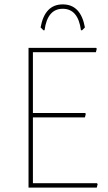

<svg xmlns="http://www.w3.org/2000/svg" viewBox="-20 -855 494 875"><path d="M178 -717 165 -730Q184 -835 266 -835Q348 -835 367 -730L354 -717H349Q336 -815 266 -815Q196 -815 183 -717ZM422 -20 425 -16 421 0H110V-637H418L421 -633L417 -617H130V-340H368L371 -336L367 -320H130V-20Z"/></svg>

Font: Alegreya Sans SC Thin
Style: Regular
Weight: 100
Designer: Juan Pablo del Peral
Foundry: Huerta Tipografica
Version: Version 2.007